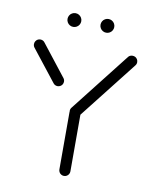

<svg xmlns="http://www.w3.org/2000/svg" viewBox="-76 -705 620 764"><g transform="rotate(10 234.5 -323.0)"><path d="M234.4 -275.9Q240.4 -275.9 245.6 -273Q250.7 -270 253.7 -264.8Q256.7 -259.6 256.7 -253.7V-22.2Q256.7 -16.3 253.7 -11.1Q250.7 -5.9 245.6 -3Q240.4 0 234.4 0Q228.5 0 223.3 -3Q218.1 -5.9 215.2 -11.1Q212.2 -16.3 212.2 -22.2V-253.7Q212.2 -259.6 215.2 -264.8Q218.1 -270 223.3 -273Q228.5 -275.9 234.4 -275.9ZM169.6 -369.6Q169.6 -363.7 166.7 -358.5Q163.7 -353.3 158.5 -350.4Q153.3 -347.4 147.4 -347.4Q142.2 -347.4 137.6 -349.6Q133 -351.9 130 -355.9L30.7 -482.2Q25.9 -488.1 25.9 -496.3Q25.9 -502.2 28.9 -507.4Q31.9 -512.6 37 -515.6Q42.2 -518.5 48.1 -518.5Q53.3 -518.5 58 -516.3Q62.6 -514.1 65.6 -510L164.8 -383.3Q169.6 -377.4 169.6 -369.6ZM420.7 -518.5Q426.7 -518.5 431.9 -515.6Q437 -512.6 440 -507.6Q443 -502.6 443 -496.3Q443 -488.5 438.1 -482.6L251.9 -245.2Q248.9 -241.1 244.3 -238.9Q239.6 -236.7 234.4 -236.7Q228.5 -236.7 223.3 -239.6Q218.1 -242.6 215.2 -247.8Q212.2 -253 212.2 -258.9Q212.2 -266.7 217 -272.6L403.3 -510.4Q406.3 -514.4 410.9 -516.5Q415.6 -518.5 420.7 -518.5ZM273.3 -618.1Q273.3 -625.6 277 -632Q280.7 -638.5 287.2 -642.2Q293.7 -645.9 301.1 -645.9Q308.5 -645.9 315 -642.2Q321.5 -638.5 325.2 -632Q328.9 -625.6 328.9 -618.1Q328.9 -610.7 325.2 -604.3Q321.5 -597.8 315 -594.1Q308.5 -590.4 301.1 -590.4Q293.7 -590.4 287.2 -594.1Q280.7 -597.8 277 -604.3Q273.3 -610.7 273.3 -618.1ZM140 -618.1Q140 -625.6 143.7 -632Q147.4 -638.5 153.9 -642.2Q160.4 -645.9 167.8 -645.9Q175.2 -645.9 181.7 -642.2Q188.1 -638.5 191.9 -632Q195.6 -625.6 195.6 -618.1Q195.6 -610.7 191.9 -604.3Q188.1 -597.8 181.7 -594.1Q175.2 -590.4 167.8 -590.4Q160.4 -590.4 153.9 -594.1Q147.4 -597.8 143.7 -604.3Q140 -610.7 140 -618.1Z"/></g></svg>

Font: 26F Galaxy Sans
Style: Regular
Weight: 400
Designer: C₂₉H₂₅N₃O₅
Version: Version 1.100;FEAKit 1.0